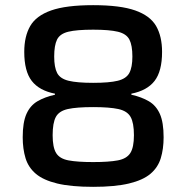

<svg xmlns="http://www.w3.org/2000/svg" viewBox="-20 -716 723 744"><path d="M341 8Q255 8 201.5 -5Q148 -18 119 -42.5Q90 -67 79 -103Q68 -139 68 -184Q68 -242 82.5 -274.5Q97 -307 125 -323.5Q153 -340 193 -349V-353Q132 -365 103 -402.5Q74 -440 74 -515Q74 -575 97 -615Q120 -655 178 -675.5Q236 -696 341 -696Q446 -696 504 -675.5Q562 -655 585 -615Q608 -575 608 -515Q608 -440 579 -402.5Q550 -365 489 -353V-349Q529 -340 557 -323.5Q585 -307 599.5 -274.5Q614 -242 614 -184Q614 -139 603 -103Q592 -67 563 -42.5Q534 -18 480 -5Q426 8 341 8ZM341 -395Q403 -395 436 -403Q469 -411 481 -433Q493 -455 493 -497Q493 -540 481.5 -562.5Q470 -585 437 -593Q404 -601 341 -601Q277 -601 244.5 -593Q212 -585 201 -562.5Q190 -540 190 -497Q190 -455 201.5 -433Q213 -411 246 -403Q279 -395 341 -395ZM341 -88Q402 -88 436.5 -94.5Q471 -101 485 -123Q499 -145 499 -192Q499 -240 486 -263Q473 -286 438.5 -293.5Q404 -301 341 -301Q277 -301 243 -293.5Q209 -286 196.5 -263Q184 -240 184 -192Q184 -145 197.5 -123Q211 -101 245.5 -94.5Q280 -88 341 -88Z"/></svg>

Font: Saira Medium
Style: Regular
Weight: 500
Designer: Hector Gatti with collaboration of the Omnibus-Type team
Foundry: Omnibus-Type
Version: Version 1.100; ttfautohint (v1.8.3)